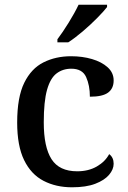

<svg xmlns="http://www.w3.org/2000/svg" viewBox="-20 -786 542 816"><path d="M286 10Q218 10 165 -17.5Q112 -45 82.5 -105.5Q53 -166 53 -265Q53 -373 83 -434Q113 -495 165 -521Q217 -547 282 -547Q330 -547 371 -535Q412 -523 437.5 -500Q463 -477 463 -444Q463 -410 439.5 -392.5Q416 -375 362 -375Q362 -423 346 -458.5Q330 -494 283 -494Q247 -494 220.5 -474Q194 -454 180 -404.5Q166 -355 166 -266Q166 -161 199 -109.5Q232 -58 308 -58Q356 -58 391.5 -78.5Q427 -99 444 -131Q463 -117 463 -90Q463 -66 443.5 -43Q424 -20 385 -5Q346 10 286 10ZM224 -619Q246 -648 272 -690Q298 -732 314 -766H435V-756Q422 -739 393.5 -710Q365 -681 331.5 -652.5Q298 -624 270 -606H224Z"/></svg>

Font: Noto Serif Lao Medium
Style: Regular
Weight: 500
Designer: Monotype Design Team
Foundry: Monotype Imaging Inc.
Version: Version 2.003; ttfautohint (v1.8.4.7-5d5b)